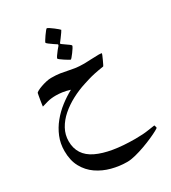

<svg xmlns="http://www.w3.org/2000/svg" viewBox="-273 -815 1297 1455"><g transform="rotate(-30 375.5 -87.5)"><path d="M721.7 389.2Q721.7 392.6 698.7 405.3Q675.8 418 638.4 434.6Q601.1 451.2 557.9 466.8Q514.6 482.4 473.1 492.9Q431.6 503.4 400.9 503.4Q332.5 503.4 266.4 485.8Q200.2 468.3 146.2 431.2Q92.3 394 60.3 335.4Q28.3 276.9 28.3 194.3Q28.3 128.9 51.5 72.3Q74.7 15.6 113.8 -32.2Q152.8 -80.1 202.1 -118.2Q251.5 -156.2 303.2 -184.1Q267.6 -195.3 237.3 -199.5Q207 -203.6 182.1 -203.6Q140.6 -203.6 108.6 -195.1Q76.7 -186.5 55.2 -179.7Q55.2 -182.1 57.4 -197.3Q59.6 -212.4 62.7 -231.7Q65.9 -251 68.8 -267.1Q71.8 -283.2 72.8 -287.6Q73.7 -293 88.6 -301.3Q103.5 -309.6 126 -317.6Q148.4 -325.7 172.9 -331.3Q197.3 -336.9 217.3 -336.9Q262.7 -336.9 294.2 -332Q325.7 -327.1 353.3 -321Q380.9 -314.9 412.6 -310.1Q444.3 -305.2 490.2 -305.2Q512.2 -305.2 547.4 -307.4Q582.5 -309.6 619.6 -309.6Q630.9 -309.6 637.9 -308.3Q645 -307.1 645 -306.2Q645 -304.2 639.2 -290Q633.3 -275.9 625.2 -258.3Q617.2 -240.7 610.6 -227.5Q604 -214.4 602.5 -214.4Q553.7 -207 521 -200Q488.3 -192.9 464.4 -185.5Q440.4 -178.2 417.5 -170.9Q355.5 -151.4 297.4 -120.6Q239.3 -89.8 193.1 -49.6Q147 -9.3 119.9 40Q92.8 89.4 92.8 146Q92.8 270.5 209.5 326.4Q326.2 382.3 540 382.3Q611.3 382.3 658.9 374.3Q706.5 366.2 714.4 366.2Q716.3 366.2 719 377Q721.7 387.7 721.7 389.2ZM479.5 -469.2Q479.5 -463.9 470.7 -450Q461.9 -436 450.2 -420.2Q438.5 -404.3 428.7 -393.1Q418.9 -381.8 416.5 -381.8Q414.6 -381.8 401.4 -389.6Q388.2 -397.5 371.8 -408Q355.5 -418.5 343.3 -428Q331.1 -437.5 331.1 -440.4Q331.1 -445.8 342.5 -462.2Q354 -478.5 367.4 -495.6Q380.9 -512.7 387.7 -519.5Q390.6 -523.9 390.6 -526.4Q390.6 -530.3 388.7 -532.2Q380.9 -537.1 362.8 -549.3Q344.7 -561.5 329.1 -573.5Q313.5 -585.4 313.5 -589.4Q313.5 -592.3 321.8 -606.2Q330.1 -620.1 342 -637Q354 -653.8 364 -666.5Q374 -679.2 377.4 -679.2Q382.3 -679.2 396.5 -669.9Q410.6 -660.6 427 -648.2Q443.4 -635.7 455.1 -625.5Q466.8 -615.2 466.8 -613.8Q466.8 -611.8 455.8 -595.9Q444.8 -580.1 431.9 -562.7Q418.9 -545.4 413.6 -538.6Q412.1 -537.1 409.7 -533.9Q407.2 -530.8 407.2 -527.3Q407.2 -524.9 413.1 -520.5Q419.9 -515.1 436 -504.2Q452.1 -493.2 465.8 -483.2Q479.5 -473.1 479.5 -469.2Z"/></g></svg>

Font: Scheherazade New
Style: Bold
Weight: 700
Designer: SIL International
Foundry: SIL International
Version: Version 4.000